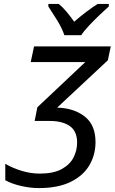

<svg xmlns="http://www.w3.org/2000/svg" viewBox="-20 -951 586 981"><path d="M178 10Q136 10 89 -0.5Q42 -11 7 -30V-114Q45 -92 91 -78Q137 -64 183 -64Q253 -64 295 -87Q337 -110 355.5 -146Q374 -182 374 -222Q374 -281 336.5 -307Q299 -333 235 -333H157L171 -403L416 -634H137L154 -714H546L531 -643L272 -401Q357 -399 412.5 -356Q468 -313 468 -225Q468 -160 436.5 -106.5Q405 -53 340.5 -21.5Q276 10 178 10ZM309 -771Q296 -809 271 -849Q246 -889 227 -918V-931H280Q300 -915 320 -891Q340 -867 359 -840Q390 -867 421 -890.5Q452 -914 479 -931H536V-918Q519 -903 491 -876.5Q463 -850 436.5 -822Q410 -794 395 -771Z"/></svg>

Font: Manna Sans
Style: Italic
Weight: 400
Italic angle: -12°
Designer: Monotype Design Team
Foundry: Monotype Imaging Inc.
Version: Version 2.001.1; ttfautohint (v1.8.2)